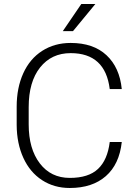

<svg xmlns="http://www.w3.org/2000/svg" viewBox="-20 -937 689 967"><path d="M593.3 -221.7Q581.1 -109.4 512.9 -49.8Q444.8 9.8 331.5 9.8Q252.4 9.8 191.7 -29.8Q130.9 -69.3 97.7 -141.8Q64.5 -214.4 64 -307.6V-399.9Q64 -494.6 97.2 -567.9Q130.4 -641.1 192.6 -680.9Q254.9 -720.7 335.9 -720.7Q450.2 -720.7 516.4 -658.9Q582.5 -597.2 593.3 -488.3H532.7Q510.3 -669.4 335.9 -669.4Q239.3 -669.4 181.9 -597.2Q124.5 -524.9 124.5 -397.5V-310.5Q124.5 -187.5 180.4 -114.3Q236.3 -41 331.5 -41Q425.8 -41 473.6 -86.2Q521.5 -131.3 532.7 -221.7ZM389.6 -917H460.4L347.7 -780.3H296.4Z"/></svg>

Font: SteelSelectRoboto
Style: Regular
Weight: 300
Designer: Google
Version: Version 2.137; 2017